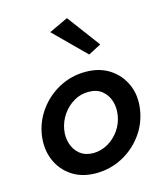

<svg xmlns="http://www.w3.org/2000/svg" viewBox="-112 -822 770 915"><g transform="rotate(-15 273.0 -365.0)"><path d="M45 -230Q36 -164 59 -109.5Q82 -55 131 -22.5Q180 10 249 10Q319 10 379 -21.5Q439 -53 479 -107.5Q519 -162 529 -230Q539 -296 515.5 -350.5Q492 -405 442.5 -437.5Q393 -470 324 -470Q254 -470 194.5 -438.5Q135 -407 95 -352.5Q55 -298 45 -230ZM155 -230Q162 -270 184.5 -302.5Q207 -335 241 -355Q275 -375 315 -374Q354 -374 379.5 -353Q405 -332 415 -299.5Q425 -267 419 -230Q413 -191 390 -158Q367 -125 333 -105.5Q299 -86 259 -86Q220 -87 195 -107.5Q170 -128 159.5 -160.5Q149 -193 155 -230ZM211 -696 363 -545 426 -578 305 -740Z"/></g></svg>

Font: Jost* 500 Medium Italic
Style: Italic
Weight: 500
Italic angle: -10°
Version: Version 3.200; ttfautohint (v0.97) -l 8 -r 50 -G 200 -x 14 -